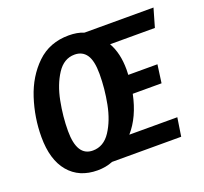

<svg xmlns="http://www.w3.org/2000/svg" viewBox="-124 -853 1079 1015"><g transform="rotate(-20 415.5 -345.5)"><path d="M801 -588H549Q585 -525 585 -433Q585 -413 584 -403H748L734 -301H572Q547 -179 481 -104H751L735 0H346Q307 16 260 16Q157 16 98.5 -53.5Q40 -123 40 -251Q40 -360 74 -464.5Q108 -569 179.5 -638Q251 -707 359 -707Q407 -707 443 -692H831ZM272 -91Q333 -91 371.5 -149.5Q410 -208 426.5 -292.5Q443 -377 443 -460Q443 -534 420 -567.5Q397 -601 353 -601Q293 -601 254.5 -542Q216 -483 199.5 -398.5Q183 -314 183 -233Q183 -91 272 -91Z"/></g></svg>

Font: Fira Sans Condensed SemiBold
Style: Italic
Weight: 600
Width: 3
Italic angle: -8°
Designer: bBox Type GmbH & Carrois Corporate GbR & Edenspiekermann AG
Foundry: bBox Type GmbH & Carrois Corporate GbR & Edenspiekermann AG
Version: Version 4.301